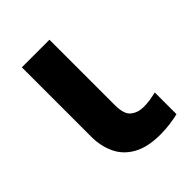

<svg xmlns="http://www.w3.org/2000/svg" viewBox="-166 -635 733 733"><g transform="rotate(-45 200.5 -268.0)"><path d="M271 9.8Q201.7 9.8 158.7 -14.6Q116.2 -38.6 97.2 -80.1Q78.1 -121.1 78.1 -170.9V-545.9H227.1V-192.9Q227.1 -143.6 248 -127Q269.5 -109.9 298.8 -109.9Q316.9 -109.9 335 -112.3Q339.8 -113.3 345.2 -114.3Q350.6 -115.2 357.7 -116.7Q364.7 -118.2 369.1 -119.1V-2Q354.5 2 324.2 6.3Q298.3 9.8 271 9.8Z"/></g></svg>

Font: Droid Sans Thai
Style: Bold
Weight: 700
Designer: Steve Matteson
Foundry: Ascender Corporation
Version: Version 1.00